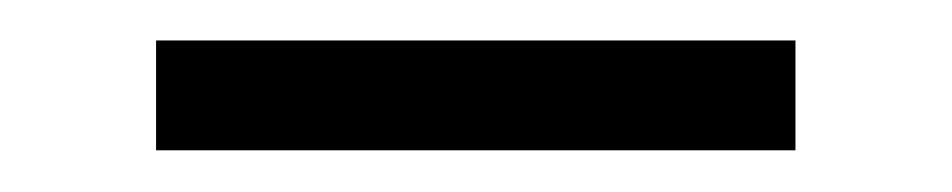

<svg xmlns="http://www.w3.org/2000/svg" viewBox="-20 -272 461 93"><path d="M55.6 -199.2V-252.4H365.3V-199.2Z"/></svg>

Font: Playfair 5pt SemiExpanded Light SemiBold
Style: Regular
Weight: 600
Version: Version 2.001;gftools[0.9.30]